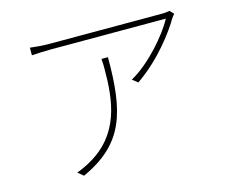

<svg xmlns="http://www.w3.org/2000/svg" viewBox="-100 -841 1200 1000"><g transform="rotate(-15 500.0 -340.5)"><path d="M908 -675 888 -696C878 -694 861 -692 851 -692C783 -692 274 -692 241 -692C208 -692 167 -695 136 -699V-658C167 -660 208 -662 241 -662C273 -662 780 -662 859 -662C820 -587 710 -458 606 -401L635 -378C764 -466 859 -597 892 -655C897 -663 903 -669 908 -675ZM516 -546H481C483 -526 483 -508 483 -491C483 -322 463 -143 280 -41C261 -30 228 -14 206 -7L236 18C474 -90 516 -252 516 -546Z"/></g></svg>

Font: Harano Aji Gothic K1 ExtraLight
Style: Regular
Weight: 250
Foundry: Masamichi Hosoda
Version: HaranoAjiGothicK1-ExtraLight version 20230610;ttx 4.39.4